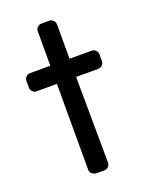

<svg xmlns="http://www.w3.org/2000/svg" viewBox="-135 -783 670 855"><g transform="rotate(-20 200.0 -355.0)"><path d="M142 -26Q142 -15 151.5 -7.5Q161 0 172 0H209Q220 0 228 -8Q236 -16 236 -27L233 -434H338Q349 -434 357 -442Q365 -450 365 -461V-493Q365 -504 357 -512Q349 -520 338 -520H233V-683Q233 -694 225 -702Q217 -710 206 -710H169Q158 -710 150 -702Q142 -694 142 -683V-520H46Q35 -520 27 -512Q19 -504 19 -493V-461Q19 -450 27 -442Q35 -434 46 -434H142Z"/></g></svg>

Font: Contemporary
Style: Regular
Weight: 400
Designer: Victor Tran
Foundry: Victor Tran
Version: Version 1.100